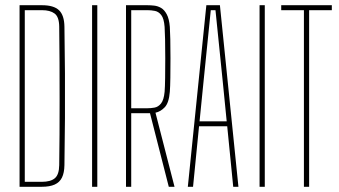

<svg xmlns="http://www.w3.org/2000/svg" viewBox="-20 -716 1300 736"><path d="M55 0V-696H141Q186 -696 206.2 -676.8Q226.5 -657.5 227 -613Q228.5 -520 229 -434.8Q229.5 -349.5 229 -263.5Q228.5 -177.5 227 -83Q226.5 -53.5 217.5 -35.2Q208.5 -17 189.5 -8.5Q170.5 0 140 0ZM75 -19H140Q174 -19 190.2 -32.8Q206.5 -46.5 207 -83Q208 -136.5 208.2 -201Q208.5 -265.5 208.5 -335.5Q208.5 -405.5 208.2 -476.5Q208 -547.5 207 -614Q206.5 -651.5 189.2 -664.2Q172 -677 141 -677H75Z M333 0V-696H353V0Z M463 0V-696H545Q557 -696 570.8 -694.5Q584.5 -693 597.2 -685.8Q610 -678.5 619.2 -661.2Q628.5 -644 631 -613Q632 -599 632.8 -566Q633.5 -533 633.5 -493.2Q633.5 -453.5 633 -418.2Q632.5 -383 631 -364Q627.5 -321.5 611.5 -304.8Q595.5 -288 576 -284L649 0H627L555 -282H483V0ZM483 -301H544Q558 -301 572.2 -303.5Q586.5 -306 597.2 -319.2Q608 -332.5 611 -364Q612.5 -382 613 -417.2Q613.5 -452.5 613.5 -492.2Q613.5 -532 612.8 -565.5Q612 -599 611 -613Q608.5 -645 598.2 -658.2Q588 -671.5 573.8 -674.2Q559.5 -677 545 -677H483Z M700 0 771 -696H823L894 0H874L851 -232H743L720 0ZM745 -251H849L834 -402L806 -677H788L760 -401Z M975 0V-696H995V0Z M1145 0V-677H1058V-696H1252V-677H1165V0Z"/></svg>

Font: Big Shoulders Display SC Thin
Style: Regular
Weight: 100
Designer: Patric King
Foundry: XO Type Co
Version: Version 2.002